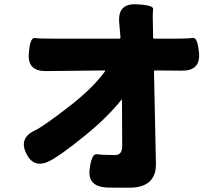

<svg xmlns="http://www.w3.org/2000/svg" viewBox="-20 -822 1040 894"><path d="M582 52Q493 52 474 51Q389 45 397 -31Q406 -108 431 -104Q456 -100 516 -100Q549 -100 549 -142L548 -356Q548 -361 545 -357Q480 -275 372.5 -188Q265 -101 214 -74Q139 -34 103 -106Q66 -179 143 -215Q183 -234 299 -324Q410 -409 469 -490Q472 -494 467 -494L195 -491Q109 -490 114 -569Q119 -648 141.5 -645Q164 -642 229 -642H536Q541 -642 541 -647L535 -718Q528 -805 612 -802Q696 -799 693 -779Q690 -759 692 -700L693 -647Q693 -642 698 -642H799Q855 -642 878 -645.5Q901 -649 907 -571Q912 -492 826 -493L702 -494Q697 -494 697 -489L706 -61Q708 52 582 52Z"/></svg>

Font: Resource Han Rounded KR Heavy
Style: Regular
Weight: 900
Designer: Cyano Hao (round all glyphs); Ryoko NISHIZUKA 西塚涼子 (kana, bopomofo & ideographs); Paul D. Hunt (Latin, Greek & Cyrillic)
Foundry: Cyano Hao
Version: 0.990